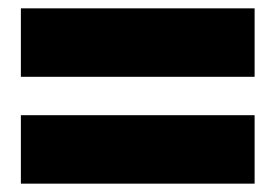

<svg xmlns="http://www.w3.org/2000/svg" viewBox="-20 -584 660 460"><path d="M30 -564H590V-400H30ZM30 -308H590V-144H30Z"/></svg>

Font: Unbounded ExtraBold
Style: Regular
Weight: 800
Designer: Luke Prowse, Jean-Baptiste Morizot, Fátima Lázaro, Florian Runge
Foundry: NaN
Version: Version 1.701;gftools[0.9.28.dev5+ged2979d]